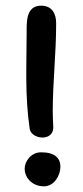

<svg xmlns="http://www.w3.org/2000/svg" viewBox="-20 -662 292 677"><path d="M178 -580C178 -613 164 -642 125 -642C72 -642 74 -585 74 -551C74 -436 67 -326 85 -206C89 -188 110 -177 130 -177C148 -177 167 -187 168 -211C167 -233 166 -247 166 -269C166 -374 178 -472 178 -580ZM125 -125C90 -125 67 -94 67 -67C67 -36 93 -5 135 -5C170 -5 193 -42 193 -74C193 -104 174 -125 125 -125Z"/></svg>

Font: Itim
Style: Regular
Weight: 400
Designer: CadsonDemak Team
Foundry: Pablo Impallari
Version: Version 1.002;PS 001.002;hotconv 1.0.88;makeotf.lib2.5.64775